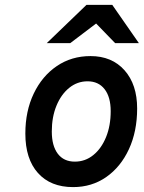

<svg xmlns="http://www.w3.org/2000/svg" viewBox="-20 -752 587 784"><path d="M278.5 12Q186.5 12 135 -45.5Q83.5 -103 83.5 -206.5Q83.5 -298.5 117.8 -370Q152 -441.5 212 -482.2Q272 -523 349.5 -523Q437 -523 488.5 -465Q540 -407 540 -309Q540 -215.5 506.5 -143Q473 -70.5 414 -29.2Q355 12 278.5 12ZM285.5 -92Q328 -92 361 -118.8Q394 -145.5 413 -192Q432 -238.5 432 -298Q432 -356 407 -388Q382 -420 337.5 -420Q295.5 -420 262.5 -393.2Q229.5 -366.5 210.5 -320.2Q191.5 -274 191.5 -215Q191.5 -156.5 216 -124.2Q240.5 -92 285.5 -92ZM171 -576 333 -732H438.5L547 -576H450L372.5 -656L267 -576Z"/></svg>

Font: Overpass SemiBold
Style: Italic
Weight: 600
Italic angle: -10°
Designer: Delve Withrington, Dave Bailey, Thomas Jockin
Foundry: Delve Fonts LLC
Version: Version 4.000